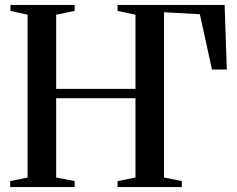

<svg xmlns="http://www.w3.org/2000/svg" viewBox="-20 -763 966 783"><path d="M21.5 0V-24.5L92.5 -39V-703L22.5 -718.5V-743H284.5V-718.5L209 -703V-400.5H532.5V-703L459.5 -718.5V-743H896L905 -479.5H844.5L795 -705L649 -713V-39L721.5 -24.5V0H459.5V-24.5L532.5 -39V-362.5H209V-39L284.5 -24.5V0Z"/></svg>

Font: Merriweather 120pt Medium
Style: Regular
Weight: 500
Version: Version 2.100